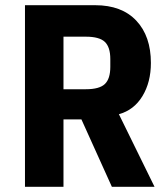

<svg xmlns="http://www.w3.org/2000/svg" viewBox="-20 -718 640 738"><path d="M224 0H76V-698H346Q448 -698 504 -638.5Q560 -579 560 -476Q560 -402 527.5 -348.5Q495 -295 437 -279L574 0H410L293 -259H224ZM310 -375Q362 -375 383 -395Q404 -415 404 -461V-491Q404 -537 383 -557Q362 -577 310 -577H224V-375Z"/></svg>

Font: iA Writer Duo S
Style: Bold
Weight: 700
Designer: Mike Abbink, Paul van der Laan, Pieter van Rosmalen, Oliver Reichenstein
Foundry: Bold Monday and Information Architects Inc.
Version: Version 2.000